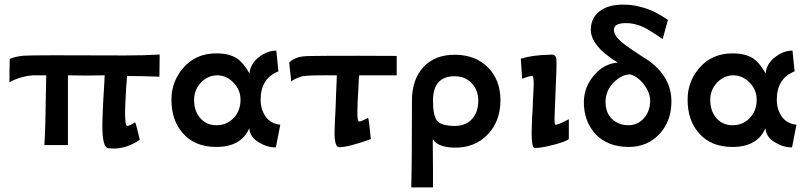

<svg xmlns="http://www.w3.org/2000/svg" viewBox="-20 -628 3489 831"><path d="M671 -392 670 -296Q599 -299 530 -299Q526 -260 522 -170Q519 -83 531 -83Q540 -83 565 -99Q570 -88 585 -23Q530 15 471 15Q463 15 447 13Q423 8 423 -85Q423 -109 426 -172Q426 -185 427.5 -204Q429 -223 430.5 -251.5Q432 -280 433 -302Q352 -300 274 -302V0H172Q177 -63 180 -302H121Q98 -300 79 -295Q31 -281 21 -271V-324Q22 -340 22 -373L24 -374Q27 -375 32.5 -377Q38 -379 45.5 -381Q53 -383 63 -384.5Q73 -386 83 -387Q125 -390 523 -388Q606 -388 671 -392Z M1193 -88 1174 10Q1136 10 1102 -11Q1062 -33 1059 -73Q1024 8 916 8Q822 8 770 -53Q722 -108 722 -197Q722 -274 772 -333Q827 -397 916 -397Q972 -397 1006 -375Q1034 -356 1060 -310Q1063 -354 1105 -384Q1139 -409 1176 -409L1185 -319Q1108 -289 1108 -196Q1108 -163 1121 -138Q1142 -94 1193 -88ZM1021 -196Q1021 -240 990 -271Q959 -303 916 -302Q878 -300 849 -270Q820 -238 820 -196Q820 -147 847 -116.5Q874 -86 917 -86Q961 -86 991 -117Q1021 -148 1021 -196Z M1697 -386V-302H1535Q1533 -296 1530 -224Q1529 -212 1528 -189.5Q1527 -167 1527 -156Q1525 -102 1535 -102Q1541 -102 1555 -109Q1571 -116 1573 -118Q1577 -112 1585 -26Q1486 10 1447 9Q1428 8 1428 -55Q1428 -62 1430 -114Q1433 -162 1433 -176Q1433 -189 1435 -231Q1437 -273 1438 -302Q1313 -303 1289 -298Q1252 -287 1240 -275Q1241 -276 1236 -317Q1235 -324 1233.5 -338Q1232 -352 1232 -358Q1239 -364 1246 -369Q1266 -381 1292 -384Q1324 -388 1697 -386Z M2146 -194Q2146 -103 2090 -45Q2034 12 1948 11Q1875 10 1853 -26Q1853 57 1854 109V183H1760Q1763 71 1763 -193Q1763 -284 1812.5 -337.5Q1862 -391 1948 -391Q2038 -391 2092 -336Q2146 -282 2146 -194ZM2050 -192Q2050 -238 2021.5 -268Q1993 -298 1948 -298Q1854 -298 1854 -192Q1854 -131 1871 -106Q1889 -83 1949 -83Q1995 -83 2022.5 -112.5Q2050 -142 2050 -192Z M2442 -112V-26Q2427 -14 2371 0Q2317 14 2293 12Q2281 10 2281 -52Q2281 -64 2283 -122Q2284 -131 2285 -147Q2286 -163 2286 -172Q2286 -188 2288 -219Q2290 -250 2290 -265Q2290 -283 2288 -291Q2286 -299 2285.5 -299Q2285 -299 2280 -299Q2274 -299 2257.5 -293.5Q2241 -288 2240 -287L2234 -374Q2285 -390 2359 -391Q2385 -396 2388 -373Q2390 -338 2385 -244Q2380 -126 2380 -117Q2380 -90 2383 -89Q2392 -85 2442 -112Z M2886 -189Q2886 -106 2837 -51Q2784 8 2701 8Q2612 8 2559 -46Q2506 -103 2507 -189Q2509 -254 2551 -302Q2594 -353 2654 -357Q2536 -429 2537 -501Q2538 -557 2585 -586Q2620 -608 2677 -608Q2712 -608 2741 -601Q2790 -590 2827 -569Q2835 -565 2849 -556Q2863 -547 2871 -542L2848 -459Q2788 -500 2764 -511Q2724 -529 2686 -528Q2637 -527 2637 -499Q2637 -487 2647 -471Q2659 -451 2712 -415Q2718 -411 2746.5 -392Q2775 -373 2791 -363Q2886 -292 2886 -189ZM2794 -192Q2794 -226 2768 -261Q2742 -296 2708 -306Q2671 -306 2636 -271Q2603 -238 2601 -192Q2599 -141 2630 -112Q2658 -86 2701 -86Q2740 -86 2767 -116.5Q2794 -147 2794 -192Z M3427 -88 3408 10Q3370 10 3336 -11Q3296 -33 3293 -73Q3258 8 3150 8Q3056 8 3004 -53Q2956 -108 2956 -197Q2956 -274 3006 -333Q3061 -397 3150 -397Q3206 -397 3240 -375Q3268 -356 3294 -310Q3297 -354 3339 -384Q3373 -409 3410 -409L3419 -319Q3342 -289 3342 -196Q3342 -163 3355 -138Q3376 -94 3427 -88ZM3255 -196Q3255 -240 3224 -271Q3193 -303 3150 -302Q3112 -300 3083 -270Q3054 -238 3054 -196Q3054 -147 3081 -116.5Q3108 -86 3151 -86Q3195 -86 3225 -117Q3255 -148 3255 -196Z"/></svg>

Font: GFS Neohellenic Rg
Style: Bold
Weight: 700
Designer: Designed by Takis Katsoulidis and George D. Matthiopoulos.
Foundry: Designed by Takis Katsoulidis and George D. Matthiopoulos.
Version: Version 1.0